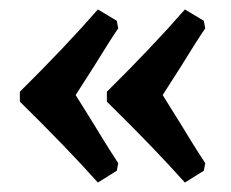

<svg xmlns="http://www.w3.org/2000/svg" viewBox="-20 -430 489 406"><path d="M206 -215V-236Q302 -331 371 -410L411 -386L414 -370Q398 -347 363 -290L324 -229Q354 -181 362 -168Q371 -153 384 -132Q397 -111 414 -85L411 -69L371 -44Q302 -121 206 -215ZM22 -215V-236Q118 -331 187 -410L227 -386L230 -370Q214 -347 179 -290L140 -229Q170 -181 178 -168Q187 -153 200 -132Q213 -111 230 -85L227 -69L187 -44Q118 -121 22 -215Z"/></svg>

Font: Alegreya
Style: Bold
Weight: 700
Designer: Juan Pablo del Peral
Foundry: Huerta Tipografica
Version: Version 2.008; ttfautohint (v1.8)